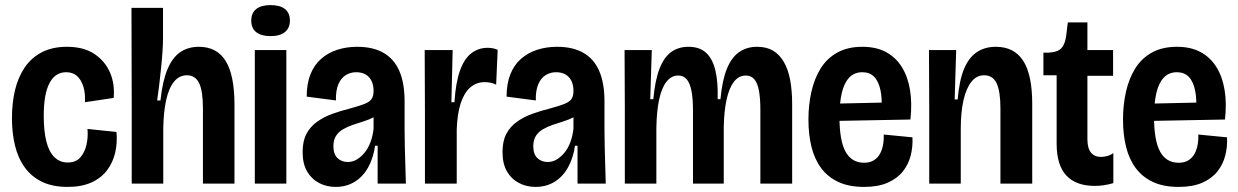

<svg xmlns="http://www.w3.org/2000/svg" viewBox="-20 -722 4869 755"><path d="M246 13Q187 13 145.5 -7Q104 -27 77.5 -63.5Q51 -100 39 -149.5Q27 -199 27 -257Q27 -317 39 -367.5Q51 -418 77 -456.5Q103 -495 144.5 -516.5Q186 -538 243 -538Q309 -538 351 -510Q393 -482 412.5 -437Q432 -392 427 -337L314 -320Q316 -356 307.5 -382.5Q299 -409 282.5 -423.5Q266 -438 240 -438Q219 -438 202.5 -427.5Q186 -417 174.5 -395Q163 -373 157.5 -341Q152 -309 152 -266Q152 -206 162.5 -165Q173 -124 194.5 -103.5Q216 -83 246 -83Q278 -83 295.5 -102.5Q313 -122 320 -152.5Q327 -183 324 -215L438 -203Q442 -161 433 -122Q424 -83 401 -52.5Q378 -22 339.5 -4.5Q301 13 246 13Z M498 0V-288L497 -691H621V-571Q621 -550 619 -519.5Q617 -489 613.5 -455Q610 -421 606 -387.5Q602 -354 598 -327H611Q619 -403 638.5 -449.5Q658 -496 689 -517Q720 -538 762 -538Q833 -538 867.5 -482Q902 -426 902 -311V0H778V-296Q778 -364 763 -395Q748 -426 715 -426Q685 -426 664.5 -401Q644 -376 633.5 -329Q623 -282 622 -216V0Z M982 0V-525H1106V0ZM1044 -580Q1007 -580 987.5 -595.5Q968 -611 968 -641Q968 -671 987.5 -686.5Q1007 -702 1044 -702Q1081 -702 1100.5 -686.5Q1120 -671 1120 -641Q1120 -612 1100.5 -596Q1081 -580 1044 -580Z M1300 13Q1264 13 1234.5 -2.5Q1205 -18 1187.5 -48Q1170 -78 1170 -124Q1170 -167 1185 -195.5Q1200 -224 1226.5 -243Q1253 -262 1286 -274Q1319 -286 1355 -295Q1392 -305 1412.5 -313Q1433 -321 1441 -332.5Q1449 -344 1449 -364Q1449 -399 1431 -418.5Q1413 -438 1380 -438Q1358 -438 1339.5 -426.5Q1321 -415 1310.5 -390.5Q1300 -366 1301 -327L1186 -342Q1186 -392 1200.5 -429Q1215 -466 1242 -490Q1269 -514 1305.5 -526Q1342 -538 1385 -538Q1447 -538 1488.5 -514Q1530 -490 1550.5 -442.5Q1571 -395 1571 -323V-209Q1571 -176 1572 -140.5Q1573 -105 1574 -69.5Q1575 -34 1576 0H1465Q1465 -37 1465 -73.5Q1465 -110 1465 -149H1455Q1448 -100 1427.5 -63.5Q1407 -27 1374.5 -7Q1342 13 1300 13ZM1348 -85Q1366 -85 1382.5 -94.5Q1399 -104 1413.5 -121.5Q1428 -139 1437 -163.5Q1446 -188 1449 -216V-275L1476 -282Q1465 -269 1447.5 -260Q1430 -251 1409 -244.5Q1388 -238 1367.5 -231Q1347 -224 1329.5 -214Q1312 -204 1301.5 -188Q1291 -172 1291 -147Q1291 -116 1307 -100.5Q1323 -85 1348 -85Z M1651 0V-276L1650 -525H1760L1755 -320H1767Q1772 -398 1789 -445Q1806 -492 1834 -513Q1862 -534 1897 -534Q1906 -534 1916 -532.5Q1926 -531 1937 -526L1931 -389Q1920 -395 1908 -397Q1896 -399 1885 -399Q1853 -399 1829 -378Q1805 -357 1791.5 -315.5Q1778 -274 1776 -213V0Z M2086 13Q2050 13 2020.5 -2.5Q1991 -18 1973.5 -48Q1956 -78 1956 -124Q1956 -167 1971 -195.5Q1986 -224 2012.5 -243Q2039 -262 2072 -274Q2105 -286 2141 -295Q2178 -305 2198.5 -313Q2219 -321 2227 -332.5Q2235 -344 2235 -364Q2235 -399 2217 -418.5Q2199 -438 2166 -438Q2144 -438 2125.5 -426.5Q2107 -415 2096.5 -390.5Q2086 -366 2087 -327L1972 -342Q1972 -392 1986.5 -429Q2001 -466 2028 -490Q2055 -514 2091.5 -526Q2128 -538 2171 -538Q2233 -538 2274.5 -514Q2316 -490 2336.5 -442.5Q2357 -395 2357 -323V-209Q2357 -176 2358 -140.5Q2359 -105 2360 -69.5Q2361 -34 2362 0H2251Q2251 -37 2251 -73.5Q2251 -110 2251 -149H2241Q2234 -100 2213.5 -63.5Q2193 -27 2160.5 -7Q2128 13 2086 13ZM2134 -85Q2152 -85 2168.5 -94.5Q2185 -104 2199.5 -121.5Q2214 -139 2223 -163.5Q2232 -188 2235 -216V-275L2262 -282Q2251 -269 2233.5 -260Q2216 -251 2195 -244.5Q2174 -238 2153.5 -231Q2133 -224 2115.5 -214Q2098 -204 2087.5 -188Q2077 -172 2077 -147Q2077 -116 2093 -100.5Q2109 -85 2134 -85Z M2437 0V-296L2436 -525H2543L2537 -332H2549Q2556 -407 2573.5 -452Q2591 -497 2619.5 -517.5Q2648 -538 2687 -538Q2731 -538 2756.5 -514.5Q2782 -491 2793 -445.5Q2804 -400 2802 -332H2813Q2820 -407 2838.5 -452Q2857 -497 2887 -517.5Q2917 -538 2957 -538Q2994 -538 3019.5 -523Q3045 -508 3062 -479Q3079 -450 3087 -408Q3095 -366 3095 -312V0H2970V-289Q2970 -335 2964.5 -365Q2959 -395 2946.5 -410Q2934 -425 2913 -425Q2885 -425 2866 -400.5Q2847 -376 2837 -330Q2827 -284 2826 -221V0H2705V-289Q2705 -335 2699 -365Q2693 -395 2680.5 -410Q2668 -425 2647 -425Q2620 -425 2601 -401Q2582 -377 2572 -331Q2562 -285 2561 -218V0Z M3378 13Q3318 13 3276.5 -6.5Q3235 -26 3209 -61Q3183 -96 3171 -144.5Q3159 -193 3159 -252Q3159 -309 3170.5 -360.5Q3182 -412 3206.5 -452Q3231 -492 3272 -515Q3313 -538 3371 -538Q3426 -538 3464.5 -517Q3503 -496 3526.5 -458Q3550 -420 3558.5 -368Q3567 -316 3560 -252L3241 -246V-314L3468 -319L3446 -277Q3450 -331 3442.5 -366.5Q3435 -402 3417.5 -420Q3400 -438 3371 -438Q3339 -438 3319 -416.5Q3299 -395 3290 -355.5Q3281 -316 3281 -263Q3281 -169 3305 -125.5Q3329 -82 3378 -82Q3400 -82 3415 -91Q3430 -100 3439 -115Q3448 -130 3452 -150.5Q3456 -171 3455 -193L3568 -182Q3570 -145 3561 -110Q3552 -75 3530 -47.5Q3508 -20 3470.5 -3.5Q3433 13 3378 13Z M3634 0V-300L3633 -525H3740L3734 -331H3746Q3752 -405 3770.5 -450Q3789 -495 3820.5 -516.5Q3852 -538 3896 -538Q3968 -538 4003.5 -483Q4039 -428 4039 -314V0H3914V-295Q3914 -363 3899 -394.5Q3884 -426 3850 -426Q3820 -426 3799.5 -400Q3779 -374 3768.5 -327Q3758 -280 3758 -215V0Z M4285 9Q4211 9 4173 -32Q4135 -73 4135 -157V-426H4083V-515H4104Q4140 -517 4154.5 -533.5Q4169 -550 4173 -585L4179 -634H4256V-525H4357V-424H4256V-175Q4256 -139 4270 -122Q4284 -105 4309 -105Q4321 -105 4334 -108.5Q4347 -112 4358 -120V-2Q4338 4 4320 6.5Q4302 9 4285 9Z M4615 13Q4555 13 4513.5 -6.5Q4472 -26 4446 -61Q4420 -96 4408 -144.5Q4396 -193 4396 -252Q4396 -309 4407.5 -360.5Q4419 -412 4443.5 -452Q4468 -492 4509 -515Q4550 -538 4608 -538Q4663 -538 4701.5 -517Q4740 -496 4763.5 -458Q4787 -420 4795.5 -368Q4804 -316 4797 -252L4478 -246V-314L4705 -319L4683 -277Q4687 -331 4679.5 -366.5Q4672 -402 4654.5 -420Q4637 -438 4608 -438Q4576 -438 4556 -416.5Q4536 -395 4527 -355.5Q4518 -316 4518 -263Q4518 -169 4542 -125.5Q4566 -82 4615 -82Q4637 -82 4652 -91Q4667 -100 4676 -115Q4685 -130 4689 -150.5Q4693 -171 4692 -193L4805 -182Q4807 -145 4798 -110Q4789 -75 4767 -47.5Q4745 -20 4707.5 -3.5Q4670 13 4615 13Z"/></svg>

Font: Bricolage Grotesque 72pt SemiCondensed SemiBold
Style: Regular
Weight: 600
Width: 4
Designer: Mathieu Triay
Foundry: Atelier Triay
Version: Version 1.001;gftools[0.9.33.dev8+g029e19f]